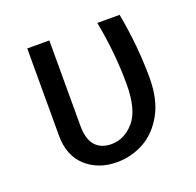

<svg xmlns="http://www.w3.org/2000/svg" viewBox="-101 -633 768 752"><g transform="rotate(-20 283.5 -257.5)"><path d="M497 -255Q497 -165 463.5 -105Q430 -45 377.5 -16.5Q325 12 265 12Q188 12 137 -34Q86 -80 86 -163V-527H178V-171Q178 -116 201.5 -89Q225 -62 269 -62Q323 -62 363.5 -109Q404 -156 404 -263Q404 -392 378 -527H471Q497 -386 497 -255Z"/></g></svg>

Font: FiraGOUPP
Style: Medium
Weight: 400
Designer: bBox Type
Foundry: bBox Type GmbH
Version: Version 1.001